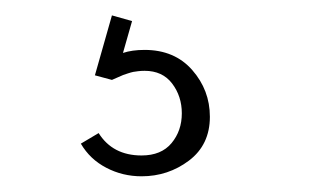

<svg xmlns="http://www.w3.org/2000/svg" viewBox="-20 -32 406 247"><path d="M124 70.8 102.1 64.9 124 -12.2 149.9 -4.9 138.2 36.1Q149.9 32.2 166 32.2Q204.6 32.2 227.3 58.1Q250 84 250 118.2Q250 154.3 223.1 174.6Q196.3 194.8 162.1 194.8Q137.7 194.8 116.7 183.8Q95.7 172.9 84 152.8L106.9 139.2Q125 168 162.1 168Q187.5 168 200.7 152.1Q213.9 136.2 213.9 113.8Q213.9 91.8 201.4 75.4Q189 59.1 166 59.1Q161.6 59.1 157.7 59.6Q153.8 60.1 151.4 60.5Q148.9 61 144.3 62.5Q139.6 64 138.4 64.5Q137.2 64.9 131.3 67.6Q125.5 70.3 124 70.8Z"/></svg>

Font: RawengulkSans
Style: Regular
Weight: 500
Designer: gluk (gluksza@wp.pl)
Foundry: gluk (gluksza@wp.pl)
Version: Version 0.94